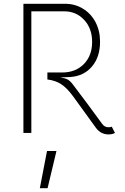

<svg xmlns="http://www.w3.org/2000/svg" viewBox="-20 -704 663 1017"><path d="M589 0Q576 8 555 8Q514 8 488 -27L367 -194Q334 -239 303.5 -258.5Q273 -278 231 -283V-320H309Q380 -320 424 -364.5Q468 -409 468 -482Q468 -553 426 -598.5Q384 -644 320 -644H146V0H104V-684H324Q377 -684 419.5 -658Q462 -632 486 -586.5Q510 -541 510 -483Q510 -402 467 -351.5Q424 -301 352 -296Q318 -294 299 -294Q325 -290 338 -283Q351 -276 365 -258Q397 -216 445 -151.5Q493 -87 521 -48Q534 -30 554 -30Q566 -30 572 -33ZM229 96H279L232 293H191Z"/></svg>

Font: Bellota Text Light
Style: Regular
Weight: 300
Designer: Kemie Guaida
Foundry: Kemie Guaida
Version: Version 4.001